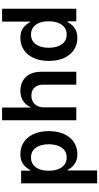

<svg xmlns="http://www.w3.org/2000/svg" viewBox="435 -1203 972 1882"><g transform="rotate(-90 921.0 -262.0)"><path d="M64.9 204.1V-541H189V-453.6H195.8Q207 -474.1 225.8 -496.1Q244.6 -518.1 275.4 -533.2Q306.2 -548.3 352.5 -548.3Q416 -548.3 466.8 -515.9Q517.6 -483.4 547.1 -420.9Q576.7 -358.4 576.7 -269.5Q576.7 -181.6 547.6 -119.1Q518.6 -56.6 467.8 -23.2Q417 10.3 352.1 10.3Q307.1 10.3 276.4 -4.9Q245.6 -20 226.3 -41.7Q207 -63.5 196.3 -85H191.4V204.1ZM318.4 -94.2Q360.4 -94.2 389.2 -116.7Q418 -139.2 432.9 -179Q447.8 -218.8 447.8 -270Q447.8 -321.3 432.9 -360.6Q418 -399.9 389.2 -422.1Q360.4 -444.3 318.4 -444.3Q276.9 -444.3 247.8 -422.6Q218.8 -400.9 203.6 -361.8Q188.5 -322.8 188.5 -270Q188.5 -217.8 203.6 -178Q218.8 -138.2 248 -116.2Q277.3 -94.2 318.4 -94.2Z M809.6 -314.9V0H683.1V-727.5H808.1V-406.7H793Q815.9 -477.1 860.6 -512.7Q905.3 -548.3 972.2 -548.3Q1027.8 -548.3 1069.8 -524.4Q1111.8 -500.5 1135.3 -454.6Q1158.7 -408.7 1158.7 -342.8V0H1032.2V-323.2Q1032.2 -378.4 1003.9 -409.4Q975.6 -440.4 925.8 -440.4Q892.1 -440.4 866 -426Q839.8 -411.6 824.7 -383.5Q809.6 -355.5 809.6 -314.9Z M1489.7 10.3Q1424.8 10.3 1373.8 -23.2Q1322.8 -56.6 1293.9 -119.1Q1265.1 -181.6 1265.1 -269.5Q1265.1 -358.4 1294.7 -420.9Q1324.2 -483.4 1375 -515.9Q1425.8 -548.3 1489.3 -548.3Q1535.6 -548.3 1566.2 -533.2Q1596.7 -518.1 1615.7 -496.1Q1634.8 -474.1 1645.5 -453.1H1650.4V-727.5H1776.4V0H1652.8V-85H1646Q1635.3 -64 1615.7 -42Q1596.2 -20 1565.4 -4.9Q1534.7 10.3 1489.7 10.3ZM1523.4 -94.2Q1564.5 -94.2 1593.5 -116.2Q1622.6 -138.2 1637.9 -178Q1653.3 -217.8 1653.3 -270Q1653.3 -322.8 1638.2 -361.8Q1623 -400.9 1594 -422.6Q1564.9 -444.3 1523.4 -444.3Q1481.4 -444.3 1452.4 -422.1Q1423.3 -399.9 1408.7 -360.6Q1394 -321.3 1394 -270Q1394 -218.8 1408.9 -179Q1423.8 -139.2 1452.9 -116.7Q1481.9 -94.2 1523.4 -94.2Z"/></g></svg>

Font: Inter 17pt SemiBold
Style: Regular
Weight: 600
Version: Version 4.001;git-66647c0bb